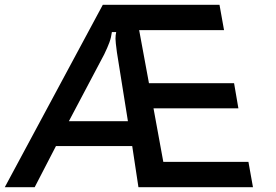

<svg xmlns="http://www.w3.org/2000/svg" viewBox="-67 -783 1153 803"><path d="M78 0H-47L363 -763H851L870 -657H515L556 -435H912L930 -330H575L616 -106H972L991 0H512L486 -172H167ZM221 -276H468L422 -564Q416 -608 416 -621Q416 -636 419 -649H401Q398 -626 390.5 -605.5Q383 -585 369 -556Z"/></svg>

Font: Open Sauce Sans Medium Italic
Style: Regular
Weight: 500
Italic angle: -10°
Designer: Alfredo Marco Pradil
Foundry: Creative Sauce Fz LLC
Version: Version 1.477